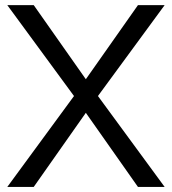

<svg xmlns="http://www.w3.org/2000/svg" viewBox="-20 -739 679 759"><path d="M8.8 0 272.5 -359.4 8.8 -718.8H113.3L319.3 -425.8L525.4 -718.8H630.9L367.2 -359.4L630.9 0H525.4L319.3 -293L113.3 0Z"/></svg>

Font: Min Sans
Style: Regular
Weight: 400
Designer: Jinseong-Kim, NotoSansCJK, Nunito
Foundry: Jinseong-Kim
Version: Version 1.400;Glyphs 3.1.2 (3151)